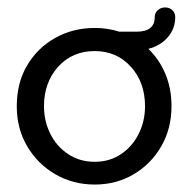

<svg xmlns="http://www.w3.org/2000/svg" viewBox="-20 -485 505 515"><path d="M234 10Q176 10 128.5 -17.5Q81 -45 53 -92.5Q25 -140 25 -200Q25 -263 53 -310Q81 -357 128.5 -383.5Q176 -410 234 -410Q269 -410 300 -400H346Q395 -400 395 -439Q395 -450 403 -457.5Q411 -465 423 -465Q435 -465 442.5 -457.5Q450 -450 450 -439Q450 -408 430 -385Q410 -362 378 -354Q407 -326 423.5 -287Q440 -248 440 -200Q440 -140 412.5 -92.5Q385 -45 338.5 -17.5Q292 10 234 10ZM234 -51Q274 -51 304.5 -71.5Q335 -92 352 -126Q369 -160 369 -200Q369 -264 331 -306Q293 -348 234 -348Q174 -348 136 -306Q98 -264 98 -200Q98 -160 115 -126Q132 -92 163 -71.5Q194 -51 234 -51Z"/></svg>

Font: Dongle
Style: Regular
Weight: 400
Designer: Yanghee Ryu
Foundry: Yanghee Ryu
Version: Version 2.000